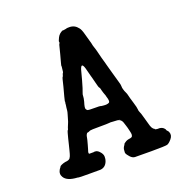

<svg xmlns="http://www.w3.org/2000/svg" viewBox="-114 -692 775 815"><g transform="rotate(-20 273.5 -284.0)"><path d="M256 -587Q255 -587 263 -588Q271 -589 272.5 -590Q274 -591 286 -591Q310 -591 325 -571Q332 -563 338 -540Q344 -517 347.5 -506Q351 -495 351.5 -490.5Q352 -486 353 -483.5Q354 -481 356.5 -472.5Q359 -464 360 -461.5Q361 -459 364 -446Q367 -433 370 -422Q373 -411 374.5 -406Q376 -401 377 -397.5Q378 -394 379 -389.5Q380 -385 383.5 -373Q387 -361 391 -346Q400 -312 404 -300Q408 -288 408 -280Q408 -272 410 -266Q412 -260 413 -256.5Q414 -253 417 -247.5Q420 -242 422 -232.5Q424 -223 432 -197Q440 -171 440 -163.5Q440 -156 443.5 -149.5Q447 -143 450.5 -129Q454 -115 455.5 -111.5Q457 -108 461 -92Q467 -66 478 -62Q479 -61 479.5 -59.5Q480 -58 490 -57H500Q512 -55 518 -48.5Q524 -42 523 -41Q522 -40 526.5 -35.5Q531 -31 532 -28Q539 -12 526.5 3Q514 18 505 20.5Q496 23 433.5 23Q371 23 359.5 22.5Q348 22 338 10.5Q328 -1 326.5 -5.5Q325 -10 325.5 -11Q326 -12 326 -18.5Q326 -25 328 -30Q330 -35 331 -36Q332 -37 334.5 -41Q337 -45 337 -46Q337 -47 342 -50Q351 -57 363 -58.5Q375 -60 377 -64.5Q379 -69 379 -73.5Q379 -78 376.5 -88.5Q374 -99 372.5 -105Q371 -111 369.5 -115Q368 -119 365 -129Q359 -150 337 -150Q327 -150 319.5 -151Q312 -152 306 -151Q300 -150 261.5 -150Q223 -150 219 -148.5Q215 -147 212 -145.5Q209 -144 206 -144Q203 -144 200 -138Q197 -132 196.5 -126.5Q196 -121 194 -114.5Q192 -108 188.5 -94Q185 -80 183 -75Q177 -59 182 -57Q183 -57 192 -57Q201 -57 202 -57Q203 -57 202.5 -57.5Q202 -58 210 -57.5Q218 -57 226 -49Q239 -36 239 -23.5Q239 -11 236 -4Q227 21 203 23Q194 23 150 23Q106 23 105 22Q104 21 89 20Q47 15 38 -10Q36 -13 36 -20Q36 -27 39 -32.5Q42 -38 42 -38.5Q42 -39 45 -42.5Q48 -46 48.5 -48Q49 -50 56.5 -53.5Q64 -57 74 -59Q91 -60 96 -67Q101 -74 104 -85.5Q107 -97 108.5 -102.5Q110 -108 113.5 -122.5Q117 -137 120 -149Q123 -161 126 -171.5Q129 -182 130.5 -182.5Q132 -183 133 -187.5Q134 -192 134.5 -192.5Q135 -193 136.5 -197.5Q138 -202 141 -208.5Q144 -215 146.5 -224.5Q149 -234 152.5 -245Q156 -256 156.5 -263Q157 -270 157.5 -273.5Q158 -277 158.5 -280.5Q159 -284 159.5 -287.5Q160 -291 159.5 -291Q159 -291 160 -293.5Q161 -296 161 -299Q161 -302 160.5 -302Q160 -302 165 -321Q170 -340 176 -362Q185 -401 187 -402Q189 -403 190.5 -409.5Q192 -416 194 -417.5Q196 -419 196.5 -428Q197 -437 198 -441.5Q199 -446 198 -446.5Q197 -447 201 -461.5Q205 -476 206 -480Q207 -484 210.5 -496.5Q214 -509 217.5 -524Q221 -539 222 -539Q223 -539 224 -543Q225 -547 224 -547Q222 -549 230 -565Q238 -581 255 -588ZM291 -403Q281 -436 271 -403Q268 -391 260 -361.5Q252 -332 250.5 -329Q249 -326 247 -319Q245 -312 243 -307.5Q241 -303 241 -295.5Q241 -288 237 -272Q229 -247 232 -241Q235 -235 239 -233.5Q243 -232 269 -232Q295 -232 295.5 -231Q296 -230 306.5 -229Q317 -228 321.5 -228.5Q326 -229 327.5 -229.5Q329 -230 332 -231Q342 -234 333 -260Q333 -262 331.5 -266.5Q330 -271 329 -273Q328 -275 326.5 -280Q325 -285 323.5 -290Q322 -295 321 -300Q320 -305 318 -306Q315 -309 310 -330.5Q305 -352 303.5 -356Q302 -360 300.5 -366.5Q299 -373 296.5 -382Q294 -391 291 -403ZM351 -150V-149Q355 -147 355 -147Z"/></g></svg>

Font: Jackwrite
Style: Regular
Weight: 400
Version: Version 1.0d1e1